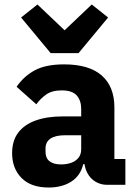

<svg xmlns="http://www.w3.org/2000/svg" viewBox="-20 -824 609 856"><path d="M539 0H457Q430 0 406.5 -13.5Q383 -27 369 -53.5Q355 -80 355 -117V-130L387 -92H351Q339 -41 298 -14.5Q257 12 197 12Q118 12 76 -30.5Q34 -73 34 -141Q34 -197 61.5 -233Q89 -269 139.5 -287Q190 -305 259 -305H342V-338Q342 -376 322 -398.5Q302 -421 255 -421Q211 -421 185 -402Q159 -383 142 -359L54 -437Q86 -484 135 -510.5Q184 -537 266 -537Q377 -537 433.5 -487.5Q490 -438 490 -345V-115H539ZM342 -221H270Q227 -221 205 -206Q183 -191 183 -162V-147Q183 -119 201 -105Q219 -91 252 -91Q277 -91 297 -98Q317 -105 329.5 -120Q342 -135 342 -159ZM330 -587H206L74 -746L147 -804L268 -689L389 -804L462 -746Z"/></svg>

Font: IBM Plex Sans
Style: Regular
Weight: 400
Designer: Mike Abbink, Paul van der Laan, Pieter van Rosmalen
Foundry: Bold Monday
Version: Version 3.201